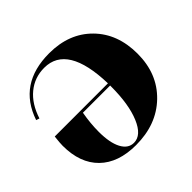

<svg xmlns="http://www.w3.org/2000/svg" viewBox="-161 -811 993 993"><g transform="rotate(-45 335.0 -315.0)"><path d="M320 -642Q465 -642 553.5 -552.5Q642 -463 642 -317Q642 -171 547.5 -79.5Q453 12 302 12Q173 12 102 -57.5Q31 -127 31 -254Q31 -275 36 -317H425Q417 -607 249 -607Q178 -607 125 -563.5Q72 -520 46 -439L28 -445Q95 -642 320 -642ZM214 -173Q214 -93 237.5 -48.5Q261 -4 303 -4Q358 -4 391.5 -84Q425 -164 425 -294V-301H226Q214 -234 214 -173Z"/></g></svg>

Font: Arapey Black-Display
Style: Regular
Weight: 900
Designer: Eduardo Rodriguez Tunni
Foundry: Eduardo Rodriguez Tunni
Version: Version 4.000